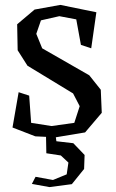

<svg xmlns="http://www.w3.org/2000/svg" viewBox="-20 -540 472 783"><path d="M107 -39 190 -26 283 -39 305 -107 278 -159 92 -272 52 -335 50 -441 121 -501 226 -520 373 -490 352 -343 310 -357 291 -461 222 -474 147 -457 128 -402 152 -343 344 -233 391 -174 395 -80 327 0 207 20 124 16 31 -20 56 -164 99 -150ZM279 44 325 92 323 149 273 211 182 223 110 210 125 181 196 194 252 171 259 123 228 94 169 85 167 -18 203 -13 210 36Z"/></svg>

Font: Alike Angular
Style: Regular
Weight: 400
Designer: Sveta Sebyakina
Foundry: Cyreal (www.cyreal.org)
Version: Version 1.300; ttfautohint (v1.8.4.7-5d5b)